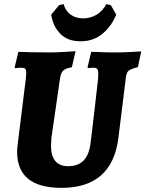

<svg xmlns="http://www.w3.org/2000/svg" viewBox="-20 -898 704 930"><path d="M227 -192Q227 -143 248 -118Q269 -93 310 -93Q358 -93 385 -120.5Q412 -148 419 -207Q428 -282 439.5 -379.5Q451 -477 455 -516Q456 -525 456 -540Q456 -557 451 -563.5Q446 -570 433 -570Q425 -570 417 -569Q409 -568 406 -568L404 -572L422 -647Q435 -647 469 -645.5Q503 -644 536 -644Q570 -644 611 -646Q652 -648 664 -649L648 -573Q613 -564 603 -555.5Q593 -547 590 -525L553 -226Q521 12 278 12Q63 12 63 -162Q63 -181 66 -202L105 -516L107 -544Q107 -560 102 -565Q97 -570 82 -570Q73 -570 64.5 -569Q56 -568 53 -568L51 -572L69 -647Q84 -646 127.5 -645Q171 -644 223 -644Q247 -644 289.5 -646.5Q332 -649 346 -650L328 -572Q300 -568 287.5 -557Q275 -546 271 -520L229 -230ZM495 -878 517 -873 543 -827Q521 -772 477 -735Q433 -698 370 -698Q307 -698 271.5 -735Q236 -772 228 -827L266 -873L288 -878Q298 -844 323 -826.5Q348 -809 383 -809Q418 -809 447.5 -826.5Q477 -844 495 -878Z"/></svg>

Font: Alegreya SC ExtraBold
Style: Italic
Weight: 800
Italic angle: -7°
Designer: Juan Pablo del Peral
Foundry: Huerta Tipografica
Version: Version 2.007; ttfautohint (v1.6)